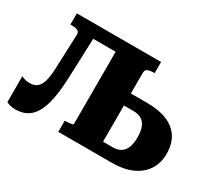

<svg xmlns="http://www.w3.org/2000/svg" viewBox="-136 -958 1347 1218"><g transform="rotate(30 537.5 -348.5)"><path d="M256 -710H545V-622H256ZM172 -339 182 -592Q183 -614 167.5 -621Q152 -628 129 -628H114V-710H288L274 -335Q270 -215 249 -138Q228 -61 187 -24Q146 13 79 13Q55 13 39.5 8Q24 3 14 -2V-192Q21 -188 36.5 -182.5Q52 -177 77 -177Q110 -177 130 -194.5Q150 -212 160 -248Q170 -284 172 -339ZM782 0H388V-82H396Q409 -82 421 -83.5Q433 -85 441 -87Q449 -89 449 -92V-710H731V-628H718Q696 -628 680.5 -621Q665 -614 665 -592V-88H737Q770 -88 793.5 -102Q817 -116 829 -146Q841 -176 841 -221Q841 -267 829 -296Q817 -325 793.5 -339Q770 -353 737 -353H634V-441H787Q871 -441 930.5 -416.5Q990 -392 1021.5 -343.5Q1053 -295 1053 -223Q1053 -154 1020 -104Q987 -54 926.5 -27Q866 0 782 0Z"/></g></svg>

Font: Roboto Serif ExtraBold
Style: Regular
Weight: 800
Designer: Greg Gazdowicz
Foundry: Commercial Type
Version: Version 1.008